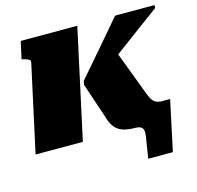

<svg xmlns="http://www.w3.org/2000/svg" viewBox="-103 -651 944 918"><g transform="rotate(-15 369.5 -192.0)"><path d="M495 0Q513 0 523.5 5Q534 10 537 21.5Q540 33 537 52L520 159H642L695 -90H655Q636 -90 623.5 -97Q611 -104 602 -121.5Q593 -139 583 -168L501 -385L426 -298Q477 -335 530 -374.5Q583 -414 636.5 -453.5Q690 -493 739 -529V-543H544Q510 -503 472 -458.5Q434 -414 395 -369Q356 -324 319 -281L315 -262L371 -95Q380 -61 394.5 -40Q409 -19 433.5 -9.5Q458 0 495 0ZM5 0H239L357 -543H77L58 -457L67 -455Q78 -452 86 -449Q94 -446 97.5 -441.5Q101 -437 99 -431Z"/></g></svg>

Font: Roboto Serif Black
Style: Italic
Weight: 900
Italic angle: -10°
Version: Version 1.008